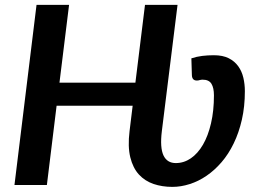

<svg xmlns="http://www.w3.org/2000/svg" viewBox="-20 -742 1026 770"><path d="M629 -215.5 692 -722.5H561.5L523 -410.5H218.5L257 -722.5H126.5L38 0H168L207 -318H512L499.5 -215.5C494.5 -174.5 495.5 -139.8 502.5 -111.2C509.5 -82.8 521 -59.8 537 -42.2C553 -24.8 572.6 -12.1 595.8 -4.2C618.9 3.6 644 7.5 671 7.5C694 7.5 717.2 3.8 740.8 -3.8C764.2 -11.2 786.8 -22.3 808.2 -37C829.8 -51.7 849.8 -69.8 868.5 -91.5C887.2 -113.2 903.4 -138.2 917.2 -166.8C931.1 -195.2 942 -227 950 -262C958 -297 962 -335.2 962 -376.5C962 -394.8 960 -412.7 956 -430C952 -447.3 945.2 -462.8 935.5 -476.2C925.8 -489.8 913.1 -500.5 897.2 -508.5C881.4 -516.5 861.5 -520.5 837.5 -520.5C821.5 -520.5 806 -519.6 791 -517.8C776 -515.9 761.5 -512.7 747.5 -508L749.5 -441.5C749.8 -426.5 756.5 -419 769.5 -419C773.5 -419 777.2 -419.6 780.8 -420.8C784.2 -421.9 788.2 -422.5 792.5 -422.5C809.5 -422.5 821.3 -417 828 -406C834.7 -395 838 -379.5 838 -359.5C838 -318.2 834.1 -280.8 826.2 -247.2C818.4 -213.8 807.7 -185.2 794 -161.8C780.3 -138.2 764.2 -120.1 745.5 -107.2C726.8 -94.4 706.7 -88 685 -88C661.7 -88 645.2 -98.3 635.5 -119C625.9 -139.7 623.7 -171.8 629 -215.5Z"/></svg>

Font: Lato
Style: Bold Italic
Weight: 700
Italic angle: -7°
Designer: Lukasz Dziedzic
Foundry: tyPoland Lukasz Dziedzic
Version: Version 2.007; 2014-02-27